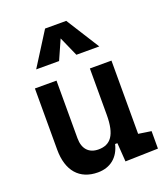

<svg xmlns="http://www.w3.org/2000/svg" viewBox="-146 -897 877 1008"><g transform="rotate(-20 293.0 -392.5)"><path d="M227.5 9.8C296.4 9.8 345.7 -29.3 362.3 -99.6H375L382.3 4.9L565.4 0V-97.7L494.1 -108.4V-517.6H373.5V-258.8C373.5 -146 338.9 -102.5 271.5 -102.5C218.3 -102.5 187 -135.7 187 -195.3V-517.6H66.4V-175.8C66.4 -57.6 125 9.8 227.5 9.8ZM106.9 -609.4H234.9L283.2 -718.3L331.5 -609.4H459.5L342.3 -794.9H224.1Z"/></g></svg>

Font: Cascadia Mono SemiBold
Style: Regular
Weight: 600
Monospace: yes
Designer: Aaron Bell
Foundry: Saja Typeworks
Version: Version 2404.023